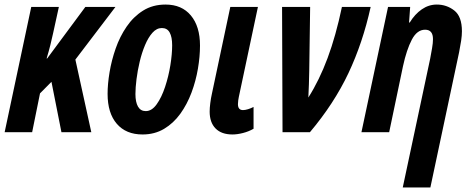

<svg xmlns="http://www.w3.org/2000/svg" viewBox="-27 -575 2052 835"><path d="M-6.8 0 108.9 -544.9H229L204.1 -431.2Q198.7 -405.8 191.9 -378.7Q185.1 -351.6 175.8 -320.8H178.2L344.2 -544.9H475.1L300.8 -315.9L370.1 0H240.2L196.8 -219.2L147 -168.9L112.8 0Z M592.8 9.8Q521 9.8 481 -36.6Q440.9 -83 440.9 -167Q440.9 -209.5 449.5 -261Q458 -312.5 476.1 -364.3Q494.1 -416 523.7 -459.2Q553.2 -502.4 595.2 -528.8Q637.2 -555.2 692.9 -555.2Q763.7 -555.2 803.2 -507.6Q842.8 -460 842.8 -377Q842.8 -329.1 833.7 -275.9Q824.7 -222.7 805.7 -171.9Q786.6 -121.1 757.1 -80.1Q727.5 -39.1 686.5 -14.6Q645.5 9.8 592.8 9.8ZM606.9 -91.8Q633.3 -91.8 654.5 -121.6Q675.8 -151.4 690.9 -197Q706.1 -242.7 713.9 -291.3Q721.7 -339.8 721.7 -377.9Q721.7 -414.1 710.9 -433.6Q700.2 -453.1 676.8 -453.1Q654.3 -453.1 636 -432.6Q617.7 -412.1 603.8 -378.9Q589.8 -345.7 580.6 -306.9Q571.3 -268.1 566.7 -231Q562 -193.8 562 -166Q562 -130.9 573.2 -111.3Q584.5 -91.8 606.9 -91.8Z M983.9 9.8Q936 9.8 910.4 -16.4Q884.8 -42.5 884.8 -89.8Q884.8 -105.5 887.5 -126.5Q890.1 -147.5 894.5 -167L974.6 -544.9H1094.7L1011.7 -153.8Q1010.3 -146 1009 -138.2Q1007.8 -130.4 1007.8 -122.1Q1007.8 -96.2 1029.8 -96.2Q1039.1 -96.2 1051.8 -100.1Q1064.5 -104 1075.7 -109.9V-15.1Q1054.7 -2.9 1029.8 3.4Q1004.9 9.8 983.9 9.8Z M1201.7 0 1199.7 -544.9H1321.8L1317.9 -267.1Q1317.4 -237.8 1316.4 -208Q1315.4 -178.2 1314 -150.9Q1361.8 -226.1 1397.7 -322.5Q1433.6 -418.9 1460 -544.9H1585Q1550.8 -389.2 1488.3 -256.8Q1425.8 -124.5 1320.8 0Z M1724.6 240.2 1843.8 -319.8Q1848.1 -343.3 1852.1 -365.7Q1856 -388.2 1856 -404.8Q1856 -445.8 1821.8 -445.8Q1786.6 -445.8 1763.9 -402.3Q1741.2 -358.9 1725.6 -287.1L1665.5 0H1544.9L1660.6 -544.9H1756.8L1752 -477.1H1754.9Q1777.3 -513.7 1807.4 -534.4Q1837.4 -555.2 1872.6 -555.2Q1915.5 -555.2 1948.7 -529.3Q1981.9 -503.4 1981.9 -439Q1981.9 -420.9 1978.5 -397.9Q1975.1 -375 1969.7 -348.1L1844.7 240.2Z"/></svg>

Font: Open Sans Condensed
Style: Bold Italic
Weight: 700
Width: 3
Italic angle: -12°
Designer: Monotype Design Team
Foundry: Monotype Imaging Inc.
Version: Version 3.003; ttfautohint (v1.8.4)